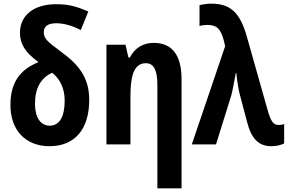

<svg xmlns="http://www.w3.org/2000/svg" viewBox="-20 -788 1575 1048"><path d="M250 10C388 10 467 -82 467 -243C467 -348 425 -423 323 -498C276 -533 246 -556 236 -569C224 -582 219 -596 219 -612C219 -645 242 -661 287 -661C328 -661 372 -649 421 -624L462 -725C390 -757 346 -765 286 -765C164 -765 89 -704 89 -609C89 -549 116 -503 190 -449C83 -405 37 -332 37 -214C37 -77 120 10 250 10ZM251 -102C200 -102 171 -149 171 -221C171 -307 203 -363 265 -391C310 -354 333 -303 333 -239C333 -149 304 -102 251 -102Z M839 240H971V-355C971 -485 921 -554 819 -554C759 -554 714 -524 689 -474H681L665 -544H561V0H692V-261C692 -359 705 -443 776 -443C821 -443 839 -403 839 -324Z M1461 10C1486 10 1511 5 1531 -5V-111C1523 -107 1513 -106 1502 -106C1472 -106 1459 -121 1438 -197L1326 -593C1289 -720 1237 -768 1134 -768C1113 -768 1091 -765 1069 -760V-646C1082 -650 1096 -652 1111 -652C1163 -652 1184 -631 1201 -569L1209 -536L1027 0H1159L1242 -266C1248 -287 1256 -328 1267 -389H1270C1275 -342 1281 -302 1290 -268L1329 -121C1351 -35 1389 10 1461 10Z"/></svg>

Font: Kathrein 77 Bold Condensed
Style: Regular
Weight: 700
Width: 3
Designer: Lazydogs Typefoundry, based on Open Sans by Ascender Corporation
Foundry: Lazydogs Typefoundry
Version: Version 1.003;PS 001.003;hotconv 1.0.88;makeotf.lib2.5.64775